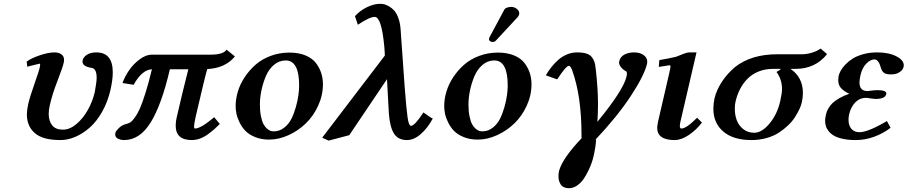

<svg xmlns="http://www.w3.org/2000/svg" viewBox="-20 -718 4732 1001"><path d="M556.2 -250Q541.5 -186.5 512.7 -135.5Q483.9 -84.5 448 -53Q412.1 -21.5 372.8 -4.6Q333.5 12.2 294.9 12.2Q202.6 12.2 161.4 -24.2Q120.1 -60.5 120.1 -121.1Q120.1 -143.1 127 -174.8Q134.3 -209.5 163.1 -291Q182.6 -346.7 186 -360.8Q188 -369.1 188.7 -375Q189.5 -380.9 189.2 -383.5Q189 -386.2 188 -386.2Q185.1 -386.2 168.5 -381.8L136.7 -374L122.1 -370.1L119.1 -397Q141.1 -413.6 186 -429.2Q231 -444.8 264.2 -444.8Q286.6 -444.8 300.3 -434.6Q314 -424.3 314 -405.8Q314 -397.9 313 -394Q308.1 -370.1 279.8 -296.9Q252.4 -226.1 240.2 -171.9Q233.9 -145.5 233.9 -125Q233.9 -87.9 251.7 -64.9Q269.5 -42 308.1 -42Q343.8 -42 378.7 -71.5Q413.6 -101.1 438.2 -145.3Q462.9 -189.5 474.1 -237.8Q483.9 -291.5 483.9 -312Q483.9 -358.4 460 -363.8Q410.2 -370.6 410.2 -397Q410.2 -401.9 411.1 -404.8Q415 -420.9 433.8 -432.9Q452.6 -444.8 481.9 -444.8Q567.9 -444.8 567.9 -340.8Q567.9 -302.7 556.2 -250Z M1078.6 -433.1Q1144 -433.1 1161.6 -459L1204.6 -423.8Q1155.3 -362.8 1060.5 -357.9Q1049.3 -321.8 1000 -108.9Q991.7 -69.8 991.7 -59.1Q991.7 -47.9 996.6 -47.9Q1026.9 -47.9 1096.7 -106.9L1126 -71.8Q1109.9 -55.7 1097.9 -44.9Q1085.9 -34.2 1065.4 -19Q1044.9 -3.9 1023.2 4.2Q1001.5 12.2 980 12.2Q896 12.2 896 -63Q896 -85.9 901.9 -108.9Q928.2 -224.6 961.9 -356.9H865.7Q822.3 -170.9 765.4 -79.3Q708.5 12.2 627 12.2Q609.9 12.2 595.2 5.1Q580.6 -2 580.6 -18.1Q580.6 -19.5 581.1 -22Q581.5 -24.4 581.5 -25.9Q585 -36.6 601.3 -52Q617.7 -67.4 643.6 -73.2Q652.3 -75.7 660.4 -80.8Q668.5 -85.9 681.9 -103.8Q695.3 -121.6 708.3 -150.1Q721.2 -178.7 738 -231.9Q754.9 -285.2 772 -356.9Q719.7 -354 676.8 -275.9L618.7 -285.2Q629.9 -317.4 652.3 -350.6Q674.8 -383.8 707.8 -408.4Q740.7 -433.1 772 -433.1Z M1407.7 -33.2Q1437 -33.2 1461.2 -52Q1485.4 -70.8 1499.3 -98.6Q1513.2 -126.5 1522.7 -160.6Q1532.2 -194.8 1535.9 -222.4Q1539.6 -250 1539.6 -272Q1539.6 -402.8 1469.7 -402.8Q1435.1 -402.8 1408 -379.6Q1380.9 -356.4 1365.7 -320.1Q1350.6 -283.7 1342.8 -245.8Q1335 -208 1335 -172.9Q1335 -137.7 1340.6 -111.1Q1346.2 -84.5 1354 -70.3Q1361.8 -56.2 1372.3 -47.1Q1382.8 -38.1 1391.1 -35.6Q1399.4 -33.2 1407.7 -33.2ZM1208.5 -165Q1208.5 -201.7 1220 -240.2Q1231.4 -278.8 1255.4 -315.2Q1279.3 -351.6 1312 -380.4Q1344.7 -409.2 1390.6 -426.5Q1436.5 -443.8 1488.8 -443.8Q1538.1 -443.8 1574 -428.5Q1609.9 -413.1 1628.4 -387.7Q1647 -362.3 1655.3 -335.2Q1663.6 -308.1 1663.6 -278.8Q1663.6 -221.2 1638.9 -167.2Q1614.3 -113.3 1574.7 -75Q1535.2 -36.6 1484.4 -13.4Q1433.6 9.8 1382.8 9.8Q1342.3 9.8 1310.1 -3.4Q1277.8 -16.6 1259.3 -35.9Q1240.7 -55.2 1228.8 -80.1Q1216.8 -105 1212.6 -125.7Q1208.5 -146.5 1208.5 -165Z M2227.5 -104 2236.3 -100.1Q2210 -50.8 2174.1 -19.3Q2138.2 12.2 2101.6 12.2Q2055.7 12.2 2034.2 -21.5Q2012.7 -55.2 2007.3 -127L1997.6 -305.2L1800.8 -13.2L1693.4 15.1L1659.7 0L1986.3 -428.2Q1986.3 -435.1 1985.8 -442.9Q1985.4 -450.7 1984.6 -460.7Q1983.9 -470.7 1983.4 -476.1Q1969.2 -629.9 1933.6 -629.9Q1906.7 -629.9 1845.7 -588.9L1830.6 -633.8Q1856.9 -663.1 1893.6 -680.7Q1930.2 -698.2 1962.4 -698.2Q1972.2 -698.2 1983.4 -695.6Q1994.6 -692.9 2009.3 -684.3Q2023.9 -675.8 2035.9 -662.1Q2047.9 -648.4 2056.9 -623.8Q2065.9 -599.1 2068.4 -566.9L2089.4 -270Q2098.6 -148.4 2105 -105.2Q2111.3 -62 2122.6 -62Q2142.1 -62 2187.5 -131.8Z M2646 -682.1Q2660.6 -682.1 2673.8 -672.1Q2687 -662.1 2687 -648.9V-645Q2685.1 -634.8 2678.2 -627.9L2564.9 -505.9Q2559.1 -499 2547.4 -499Q2542 -499 2535.6 -503.2Q2529.3 -507.3 2529.3 -512.2Q2529.3 -518.1 2532.2 -523.9L2608.9 -667Q2612.8 -674.8 2624 -678.5Q2635.3 -682.1 2646 -682.1ZM2495.1 -33.2Q2524.4 -33.2 2548.6 -52Q2572.8 -70.8 2586.7 -98.6Q2600.6 -126.5 2610.1 -160.6Q2619.6 -194.8 2623.3 -222.4Q2627 -250 2627 -272Q2627 -402.8 2557.1 -402.8Q2522.5 -402.8 2495.4 -379.6Q2468.3 -356.4 2453.1 -320.1Q2438 -283.7 2430.2 -245.8Q2422.4 -208 2422.4 -172.9Q2422.4 -137.7 2428 -111.1Q2433.6 -84.5 2441.4 -70.3Q2449.2 -56.2 2459.7 -47.1Q2470.2 -38.1 2478.5 -35.6Q2486.8 -33.2 2495.1 -33.2ZM2295.9 -165Q2295.9 -201.7 2307.4 -240.2Q2318.8 -278.8 2342.8 -315.2Q2366.7 -351.6 2399.4 -380.4Q2432.1 -409.2 2478 -426.5Q2523.9 -443.8 2576.2 -443.8Q2625.5 -443.8 2661.4 -428.5Q2697.3 -413.1 2715.8 -387.7Q2734.4 -362.3 2742.7 -335.2Q2751 -308.1 2751 -278.8Q2751 -221.2 2726.3 -167.2Q2701.7 -113.3 2662.1 -75Q2622.6 -36.6 2571.8 -13.4Q2521 9.8 2470.2 9.8Q2429.7 9.8 2397.5 -3.4Q2365.2 -16.6 2346.7 -35.9Q2328.1 -55.2 2316.2 -80.1Q2304.2 -105 2300 -125.7Q2295.9 -146.5 2295.9 -165Z M3353.5 -386.2Q3338.9 -323.7 3267.8 -216.1Q3196.8 -108.4 3082.5 12.2L3087.9 8.8Q3085.9 45.9 3074.7 96.2Q3071.8 109.4 3065.9 127.2Q3060.1 145 3048.3 169.9Q3036.6 194.8 3022.9 214.8Q3009.3 234.9 2989 249Q2968.8 263.2 2946.8 263.2Q2917 263.2 2904.3 245.1Q2891.6 227.1 2891.6 201.2Q2891.6 185.5 2894.5 173.8Q2911.1 108.4 3015.6 -1L3011.7 2V-15.1Q3011.7 -217.3 2962.9 -352.1Q2954.1 -375 2945.8 -375Q2931.6 -375 2884.8 -304.2L2825.7 -325.2Q2837.9 -346.7 2852.8 -365.7Q2867.7 -384.8 2887.9 -403.6Q2908.2 -422.4 2934.3 -433.6Q2960.4 -444.8 2988.8 -444.8Q3017.6 -444.8 3036.4 -439Q3055.2 -433.1 3064.9 -420.9Q3074.7 -408.7 3078.9 -396Q3083 -383.3 3085.4 -362.8Q3097.7 -257.3 3097.7 -174.8Q3097.7 -131.3 3094.7 -83Q3228.5 -246.6 3245.6 -315.9Q3248.5 -327.6 3248.5 -334Q3248.5 -343.3 3242.7 -347.2Q3230 -353 3218.8 -366.2Q3207.5 -379.4 3207.5 -393.1Q3207.5 -394 3208 -396Q3208.5 -397.9 3208.5 -398.9Q3213.9 -421.9 3235.1 -433.3Q3256.3 -444.8 3285.6 -444.8Q3315.9 -444.8 3335.2 -431.2Q3354.5 -417.5 3354.5 -396Q3354.5 -394.5 3354 -391.4Q3353.5 -388.2 3353.5 -386.2Z M3611.3 -444.8 3527.3 -83Q3524.4 -69.8 3524.4 -61Q3524.4 -47.9 3532.7 -47.9Q3558.1 -47.9 3614.3 -104L3639.6 -79.1Q3611.3 -41.5 3571.8 -14.6Q3532.2 12.2 3497.6 12.2Q3406.2 12.2 3406.2 -51.8Q3406.2 -57.6 3410.6 -83L3469.2 -336.9Q3475.6 -364.7 3475.6 -371.1Q3475.6 -377.9 3470.7 -377.9Q3468.8 -377.9 3414.6 -369.1L3417.5 -404.8Q3468.3 -413.1 3504.4 -421.9Q3511.2 -424.3 3525.4 -430.2L3539.6 -436Q3561.5 -444.8 3574.7 -444.8Z M3912.1 -25.9Q3951.2 -25.9 3991 -72.8Q4030.8 -119.6 4046.9 -187Q4057.1 -231 4057.1 -253.9Q4057.1 -303.7 4028.3 -342.8Q4051.8 -356 4050.3 -358.9H4010.3Q3969.7 -358.9 3935.8 -345.5Q3901.9 -332 3878.2 -308.3Q3854.5 -284.7 3838.9 -254.6Q3823.2 -224.6 3814.9 -189Q3811 -173.8 3811 -150.9Q3811 -119.1 3820.8 -92Q3830.6 -64.9 3854.2 -45.4Q3877.9 -25.9 3912.1 -25.9ZM3813 -369.1Q3897.5 -435.1 4032.2 -435.1H4162.1Q4185.1 -435.1 4211.7 -442.9Q4238.3 -450.7 4258.3 -464.8L4292 -436Q4231 -358.9 4127 -358.9H4101.1Q4166 -315.4 4166 -232.9Q4166 -210 4160.2 -184.1Q4156.7 -168 4147.9 -149.2Q4139.2 -130.4 4124.8 -107.7Q4110.4 -85 4088.6 -64.2Q4066.9 -43.5 4039.8 -25.9Q4012.7 -8.3 3975.6 2Q3938.5 12.2 3897 12.2Q3803.2 12.2 3751.2 -32Q3699.2 -76.2 3699.2 -150.9Q3699.2 -177.7 3705.1 -205.1Q3715.8 -249.5 3744.1 -292.5Q3772.5 -335.4 3813 -369.1Z M4406.7 -121.1Q4403.8 -106.4 4403.8 -92.8Q4403.8 -64 4418.7 -46.4Q4433.6 -28.8 4460.9 -28.8Q4505.4 -28.8 4604 -86.9L4623 -51.8Q4587.4 -23.9 4539.8 -5.9Q4492.2 12.2 4440.9 12.2Q4403.8 12.2 4375.2 6.1Q4346.7 0 4329.3 -9.8Q4312 -19.5 4301 -33.2Q4290 -46.9 4285.9 -60.3Q4281.7 -73.7 4281.7 -88.9Q4281.7 -100.6 4285.6 -118.2Q4287.6 -127.9 4290.3 -135.5Q4293 -143.1 4301.3 -156.7Q4309.6 -170.4 4321.5 -181.6Q4333.5 -192.9 4356 -206.1Q4378.4 -219.2 4407.7 -229Q4377.9 -243.2 4364 -259.5Q4350.1 -275.9 4350.1 -299.8Q4350.1 -306.2 4352.1 -321.8Q4355.5 -335.4 4363.8 -350.6Q4372.1 -365.7 4388.7 -382.8Q4405.3 -399.9 4427 -413.3Q4448.7 -426.8 4481.7 -435.8Q4514.6 -444.8 4552.7 -444.8Q4613.3 -444.8 4652.6 -424.8Q4691.9 -404.8 4691.9 -377Q4691.9 -373 4690.9 -370.1Q4688 -355.5 4675.3 -345.7Q4662.6 -335.9 4650.1 -333Q4637.7 -330.1 4625 -330.1Q4599.1 -330.1 4588.1 -338.9Q4577.1 -347.7 4572.8 -363.8Q4568.8 -377 4565.7 -384.8Q4562.5 -392.6 4555.4 -400.4Q4548.3 -408.2 4539.1 -408.2Q4519 -408.2 4497.6 -387.5Q4476.1 -366.7 4465.8 -325.2Q4460.9 -299.8 4460.9 -288.1Q4460.9 -243.2 4502.9 -243.2Q4505.9 -244.1 4510.7 -244.1Q4539.1 -248 4554.7 -248Q4601.1 -248 4601.1 -230Q4601.1 -228 4600.1 -227.1Q4595.2 -202.1 4543.9 -202.1Q4543.5 -202.1 4517.1 -205.1Q4502.4 -208 4493.7 -208Q4462.9 -208 4439.7 -184.8Q4416.5 -161.6 4406.7 -121.1Z"/></svg>

Font: Linux Libertine G
Style: Bold Italic
Weight: 700
Italic angle: -11.5°
Designer: Philipp H. Poll
Foundry: Philipp H. Poll
Version: Version 4.1.0